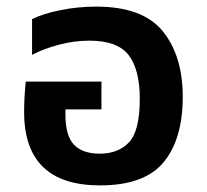

<svg xmlns="http://www.w3.org/2000/svg" viewBox="-20 -549 626 581"><path d="M283 12Q417 12 475 -58Q533 -128 533 -256Q533 -380 472.5 -454.5Q412 -529 271 -529Q215 -529 161.5 -518Q108 -507 77 -491V-383Q111 -401 157.5 -413.5Q204 -426 250 -426Q336 -426 369.5 -382Q403 -338 403 -250Q403 -153 370.5 -118.5Q338 -84 282 -84Q230 -84 204 -111Q178 -138 178 -203V-218H287V-302H58Q53 -255 53 -210Q53 12 283 12Z"/></svg>

Font: Noto Sans Thai UI Semi
Style: Regular
Weight: 600
Designer: Monotype Design Team
Foundry: Monotype Imaging Inc.
Version: Version 1.901